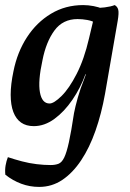

<svg xmlns="http://www.w3.org/2000/svg" viewBox="-26 -487 513 755"><path d="M128 248Q91 248 57.5 235.5Q24 223 -5 200Q-7 181 -4 163.5Q-1 146 5 131Q32 140 60.5 147.5Q89 155 118 158.5Q147 162 173 162Q191 162 204 157Q217 152 226.5 132.5Q236 113 245 72Q254 31 265 -42Q270 -68 280 -103.5Q290 -139 305 -176L315 -204L350 -388L331 -455Q362 -455 386 -458Q410 -461 425 -467Q436 -461 439 -448.5Q442 -436 437 -406L387 -118Q373 -40 349.5 27Q326 94 293 143.5Q260 193 219 220.5Q178 248 128 248ZM375 -453 350 -397Q336 -405 317 -408.5Q298 -412 279 -412Q221 -412 188 -367Q155 -322 141 -250Q123 -168 131 -124Q139 -80 169 -80Q186 -80 216 -109.5Q246 -139 275.5 -196.5Q305 -254 324 -336L343 -416L387 -409L334 -195H310Q291 -142 259 -95Q227 -48 188 -19.5Q149 9 107 9Q77 9 57 -5Q37 -19 26.5 -46.5Q16 -74 16 -114.5Q16 -155 27 -207Q42 -282 80 -340.5Q118 -399 174.5 -433Q231 -467 301 -467Q321 -467 342 -463Q363 -459 375 -453Z"/></svg>

Font: Vollkorn Medium
Style: Italic
Weight: 500
Italic angle: -11°
Designer: Friedrich Althausen
Foundry: Friedrich Althausen
Version: Version 5.000